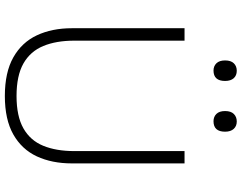

<svg xmlns="http://www.w3.org/2000/svg" viewBox="-120 -843 972 772"><g transform="rotate(90 366.0 -457.0)"><path d="M366 9.5Q271 9.5 210.8 -24.5Q150.5 -58.5 122 -119.2Q93.5 -180 93.5 -260V-713H143.5V-269Q143.5 -197 165 -145Q186.5 -93 235.2 -65.2Q284 -37.5 366 -37.5Q447.5 -37.5 496.2 -65.2Q545 -93 566.2 -145Q587.5 -197 587.5 -270V-713H637V-260Q637 -180 608.8 -119.2Q580.5 -58.5 520.5 -24.5Q460.5 9.5 366 9.5ZM467.5 -829.5Q449.5 -829.5 438 -841.2Q426.5 -853 426.5 -876Q426.5 -899.5 438.2 -911.2Q450 -923 468.5 -923Q487 -923 498.2 -910.8Q509.5 -898.5 509.5 -876Q509.5 -829.5 467.5 -829.5ZM263.5 -829.5Q246 -829.5 234.5 -841.2Q223 -853 223 -876Q223 -899.5 234.5 -911.2Q246 -923 264.5 -923Q283.5 -923 294.5 -910.8Q305.5 -898.5 305.5 -876Q305.5 -829.5 263.5 -829.5Z"/></g></svg>

Font: Commissioner ExtraLight
Style: Regular
Weight: 200
Designer: Kostas Bartsokas
Foundry: Kostas Bartsokas
Version: Version 1.000; ttfautohint (v1.8.3)